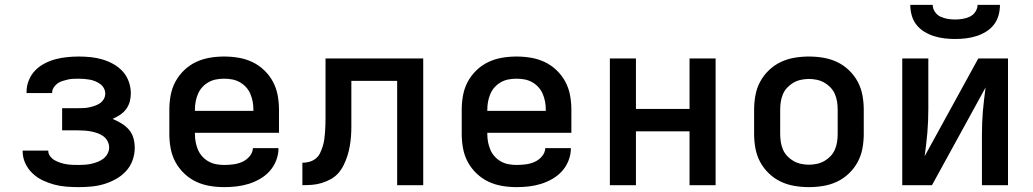

<svg xmlns="http://www.w3.org/2000/svg" viewBox="-20 -760 4240 788"><path d="M303 8Q278 8 252.5 6Q227 4 202.5 -2.5Q178 -9 155 -20Q132 -31 113.5 -48.5Q95 -66 84 -89.5Q73 -113 73 -138V-142H178Q178 -129 186 -118.5Q194 -108 205 -102Q216 -96 228 -92Q240 -88 252.5 -86Q265 -84 277.5 -83.5Q290 -83 303 -83Q316 -83 329.5 -84Q343 -85 356 -88Q369 -91 381.5 -96Q394 -101 404.5 -109Q415 -117 421.5 -129.5Q428 -142 428 -155Q428 -168 421.5 -180.5Q415 -193 404 -201Q393 -209 380 -213.5Q367 -218 354 -220.5Q341 -223 327.5 -224Q314 -225 300 -225H235V-316H300Q312 -316 323.5 -316.5Q335 -317 346.5 -319.5Q358 -322 369.5 -326Q381 -330 390.5 -336.5Q400 -343 406 -353.5Q412 -364 412 -376Q412 -387 406.5 -397.5Q401 -408 391.5 -415Q382 -422 371 -426.5Q360 -431 349 -433Q338 -435 326.5 -436Q315 -437 303 -437Q292 -437 280.5 -436.5Q269 -436 258 -433.5Q247 -431 236 -427.5Q225 -424 216 -417.5Q207 -411 200.5 -401Q194 -391 194 -380V-378H89V-384Q89 -408 98.5 -431Q108 -454 124.5 -471Q141 -488 163 -499.5Q185 -511 208 -517Q231 -523 255 -525.5Q279 -528 303 -528Q328 -528 352.5 -525.5Q377 -523 400.5 -516Q424 -509 445.5 -497Q467 -485 483.5 -467Q500 -449 508.5 -425Q517 -401 517 -377Q517 -360 512.5 -343Q508 -326 497.5 -312Q487 -298 472.5 -288.5Q458 -279 442 -272Q461 -264 478.5 -253.5Q496 -243 509 -228Q522 -213 527.5 -193.5Q533 -174 533 -154Q533 -127 524 -102Q515 -77 497 -57.5Q479 -38 455.5 -25Q432 -12 407 -4.5Q382 3 355.5 5.5Q329 8 303 8Z M900 8Q870 8 840.5 3Q811 -2 784.5 -14.5Q758 -27 736 -48Q714 -69 700 -95Q686 -121 680.5 -150.5Q675 -180 675 -210V-310Q675 -340 680.5 -369.5Q686 -399 700 -425Q714 -451 736 -472Q758 -493 784.5 -505.5Q811 -518 840.5 -523Q870 -528 900 -528Q930 -528 959.5 -523Q989 -518 1015.5 -505.5Q1042 -493 1064 -472Q1086 -451 1100 -425Q1114 -399 1119.5 -369.5Q1125 -340 1125 -310V-215H780V-210Q780 -193 783 -177Q786 -161 792.5 -145.5Q799 -130 810.5 -117.5Q822 -105 836.5 -97Q851 -89 867.5 -86Q884 -83 900 -83Q919 -83 938 -85.5Q957 -88 974 -95.5Q991 -103 1004 -118Q1017 -133 1018 -152H1123Q1123 -126 1113.5 -101.5Q1104 -77 1087 -58Q1070 -39 1047.5 -26Q1025 -13 1001 -5.5Q977 2 951.5 5Q926 8 900 8ZM780 -305H1020V-310Q1020 -327 1017 -343Q1014 -359 1007.5 -374.5Q1001 -390 989.5 -402.5Q978 -415 963.5 -423Q949 -431 933 -434Q917 -437 900 -437Q883 -437 867 -434Q851 -431 836.5 -423Q822 -415 810.5 -402.5Q799 -390 792.5 -374.5Q786 -359 783 -343Q780 -327 780 -310Z M1610 0V-428H1422V-281Q1422 -261 1422 -240.5Q1422 -220 1420.5 -200Q1419 -180 1415.5 -160Q1412 -140 1406 -121Q1400 -102 1391 -83.5Q1382 -65 1369 -50Q1356 -35 1338 -25Q1320 -15 1300.5 -9Q1281 -3 1261 -1.5Q1241 0 1221 0V-92Q1236 -92 1250 -96Q1264 -100 1275.5 -109Q1287 -118 1293.5 -131.5Q1300 -145 1304.5 -159.5Q1309 -174 1311 -188.5Q1313 -203 1314 -217.5Q1315 -232 1315.5 -247Q1316 -262 1316 -277V-520H1717V0Z M2100 8Q2070 8 2040.5 3Q2011 -2 1984.5 -14.5Q1958 -27 1936 -48Q1914 -69 1900 -95Q1886 -121 1880.5 -150.5Q1875 -180 1875 -210V-310Q1875 -340 1880.5 -369.5Q1886 -399 1900 -425Q1914 -451 1936 -472Q1958 -493 1984.5 -505.5Q2011 -518 2040.5 -523Q2070 -528 2100 -528Q2130 -528 2159.5 -523Q2189 -518 2215.5 -505.5Q2242 -493 2264 -472Q2286 -451 2300 -425Q2314 -399 2319.5 -369.5Q2325 -340 2325 -310V-215H1980V-210Q1980 -193 1983 -177Q1986 -161 1992.5 -145.5Q1999 -130 2010.5 -117.5Q2022 -105 2036.5 -97Q2051 -89 2067.5 -86Q2084 -83 2100 -83Q2119 -83 2138 -85.5Q2157 -88 2174 -95.5Q2191 -103 2204 -118Q2217 -133 2218 -152H2323Q2323 -126 2313.5 -101.5Q2304 -77 2287 -58Q2270 -39 2247.5 -26Q2225 -13 2201 -5.5Q2177 2 2151.5 5Q2126 8 2100 8ZM1980 -305H2220V-310Q2220 -327 2217 -343Q2214 -359 2207.5 -374.5Q2201 -390 2189.5 -402.5Q2178 -415 2163.5 -423Q2149 -431 2133 -434Q2117 -437 2100 -437Q2083 -437 2067 -434Q2051 -431 2036.5 -423Q2022 -415 2010.5 -402.5Q1999 -390 1992.5 -374.5Q1986 -359 1983 -343Q1980 -327 1980 -310Z M2483 0V-520H2590V-313H2810V-520H2917V0H2810V-221H2590V0Z M3300 8Q3270 8 3240.5 3Q3211 -2 3184.5 -14.5Q3158 -27 3136 -48Q3114 -69 3100 -95Q3086 -121 3080.5 -150.5Q3075 -180 3075 -210V-310Q3075 -340 3080.5 -369.5Q3086 -399 3100 -425Q3114 -451 3136 -472Q3158 -493 3184.5 -505.5Q3211 -518 3240.5 -523Q3270 -528 3300 -528Q3330 -528 3359.5 -523Q3389 -518 3415.5 -505.5Q3442 -493 3464 -472Q3486 -451 3500 -425Q3514 -399 3519.5 -369.5Q3525 -340 3525 -310V-210Q3525 -180 3519.5 -150.5Q3514 -121 3500 -95Q3486 -69 3464 -48Q3442 -27 3415.5 -14.5Q3389 -2 3359.5 3Q3330 8 3300 8ZM3300 -84Q3316 -84 3332.5 -87.5Q3349 -91 3363 -99Q3377 -107 3388.5 -119Q3400 -131 3406.5 -146Q3413 -161 3415.5 -177.5Q3418 -194 3418 -210V-310Q3418 -326 3415.5 -342.5Q3413 -359 3406.5 -374Q3400 -389 3388.5 -401Q3377 -413 3363 -421Q3349 -429 3332.5 -432.5Q3316 -436 3300 -436Q3284 -436 3267.5 -432.5Q3251 -429 3237 -421Q3223 -413 3211.5 -401Q3200 -389 3193.5 -374Q3187 -359 3184.5 -342.5Q3182 -326 3182 -310V-210Q3182 -194 3184.5 -177.5Q3187 -161 3193.5 -146Q3200 -131 3211.5 -119Q3223 -107 3237 -99Q3251 -91 3267.5 -87.5Q3284 -84 3300 -84Z M3683 0V-520H3790V-312Q3790 -288 3789 -263.5Q3788 -239 3786 -215Q3784 -191 3781 -167Q3778 -143 3775 -119L3995 -520H4117V0H4010V-208Q4010 -232 4011 -256.5Q4012 -281 4014 -305Q4016 -329 4019 -353Q4022 -377 4025 -401L3805 0ZM3900 -600Q3878 -600 3856.5 -602.5Q3835 -605 3814 -611.5Q3793 -618 3774 -629.5Q3755 -641 3741.5 -658Q3728 -675 3722 -696.5Q3716 -718 3716 -740H3808Q3808 -725 3817 -711.5Q3826 -698 3840 -691.5Q3854 -685 3869.5 -682.5Q3885 -680 3900 -680Q3915 -680 3930.5 -682.5Q3946 -685 3960 -691.5Q3974 -698 3983 -711.5Q3992 -725 3992 -740H4084Q4084 -718 4078 -696.5Q4072 -675 4058.5 -658Q4045 -641 4026 -629.5Q4007 -618 3986 -611.5Q3965 -605 3943.5 -602.5Q3922 -600 3900 -600Z"/></svg>

Font: Iosevka Semibold Extended
Style: Regular
Weight: 600
Width: 7
Monospace: yes
Designer: Belleve Invis
Foundry: Belleve Invis
Version: Version 32.5.0; ttfautohint (v1.8.4)